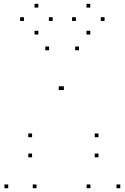

<svg xmlns="http://www.w3.org/2000/svg" viewBox="-20 -986 660 1016"><path d="M397.8 -720V-740H377.8V-720ZM239.7 -720V-740H219.7V-720ZM23.5 10V-10H3.5V10ZM173.4 10V-10H153.4V10ZM310.8 -509.5V-529.5H290.8V-509.5ZM317.9 -509.5V-529.5H297.9V-509.5ZM458.5 10V-10H438.5V10ZM616.5 10V-10H596.5V10ZM501.2 -153.5V-173.5H481.2V-153.5ZM501.2 -259.8V-279.8H481.2V-259.8ZM149.7 -259.8V-279.8H129.7V-259.8ZM149.7 -153.5V-173.5H129.7V-153.5ZM258.5 -875.1V-895.1H238.5V-875.1ZM182.8 -945.8V-965.8H162.8V-945.8ZM106.7 -875.1V-895.1H86.7V-875.1ZM182.8 -803.2V-823.2H162.8V-803.2ZM533.3 -875.1V-895.1H513.3V-875.1ZM457.7 -945.8V-965.8H437.7V-945.8ZM381.5 -875.1V-895.1H361.5V-875.1ZM457.7 -803.2V-823.2H437.7V-803.2Z"/></svg>

Font: Monaspace Neon Dots Var
Style: Regular
Weight: 400
Designer: Riley Cran and the Lettermatic Team
Version: Version 1.100 (Monaspace Neon Dots)